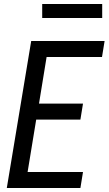

<svg xmlns="http://www.w3.org/2000/svg" viewBox="-20 -940 543 960"><path d="M14 0 136 -735H503L490 -655H213L175 -422H395L382 -342H161L118 -80H395L382 0ZM491 -850H191V-920H491Z"/></svg>

Font: Iosevka SS04 Medium
Style: Italic
Weight: 500
Italic angle: -9°
Monospace: yes
Designer: Belleve Invis
Foundry: Belleve Invis
Version: Version 19.0.0; ttfautohint (v1.8.4)